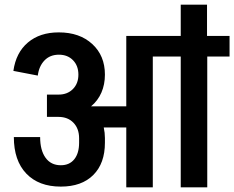

<svg xmlns="http://www.w3.org/2000/svg" viewBox="-20 -798 998 818"><path d="M958 -645V-557H863V0H750V-557H631V0H518V-255H422Q427 -232 427 -210V-190Q427 -102 377.5 -52.5Q328 -3 239 -3Q145 -3 92 -58.5Q39 -114 39 -214H151Q151 -158 174 -126Q197 -94 239 -94Q276 -94 296.5 -119.5Q317 -145 317 -190V-209Q317 -250 293 -275Q269 -300 229 -300H180V-395H230Q267 -395 290.5 -418.5Q314 -442 314 -480Q314 -518 291 -541.5Q268 -565 231 -565Q193 -565 169.5 -540.5Q146 -516 141 -476L37 -496Q48 -574 99 -617Q150 -660 230 -660H231Q319 -660 373 -610.5Q427 -561 427 -480Q427 -438 412 -403.5Q397 -369 368 -345H369H518V-645H750V-778H862V-645Z"/></svg>

Font: Akshar Medium
Style: Regular
Weight: 500
Designer: Tall Chai
Foundry: Tall Chai
Version: Version 1.000